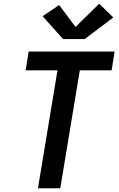

<svg xmlns="http://www.w3.org/2000/svg" viewBox="-20 -1012 640 1032"><path d="M184 0 289 -634H118L134 -735H596L580 -634H409L304 0ZM319 -802 209 -925 298 -985 386 -867 513 -992 589 -918 435 -802Z"/></svg>

Font: Zed Sans Extended
Style: Bold Italic
Weight: 700
Width: 7
Italic angle: -9°
Designer: Belleve Invis
Foundry: Belleve Invis
Version: Version 1.0.0; ttfautohint (v1.8.4)